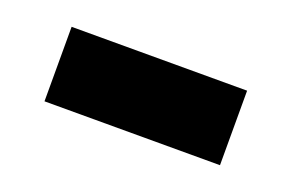

<svg xmlns="http://www.w3.org/2000/svg" viewBox="-35 -419 445 293"><g transform="rotate(20 187.5 -272.5)"><path d="M45 -212V-333H330V-212Z"/></g></svg>

Font: Archivo SemiBold SemiExpanded
Style: Regular
Weight: 600
Width: 6
Version: Version 2.001